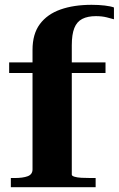

<svg xmlns="http://www.w3.org/2000/svg" viewBox="-20 -777 493 797"><path d="M18 -518H418V-474H18ZM453 -746V-697Q443 -700 423 -705Q403 -710 378 -710Q344 -710 321.5 -698.5Q299 -687 288.5 -660.5Q278 -634 278 -589V-52Q278 -47 289 -43.5Q300 -40 318 -39Q336 -38 358 -38H377V0H25V-38H40Q75 -38 95 -45.5Q115 -53 115 -74V-570Q115 -636 145.5 -677Q176 -718 231 -737.5Q286 -757 360 -757Q390 -757 415 -754Q440 -751 453 -746Z"/></svg>

Font: Roboto Serif 120pt Expanded SemiBold
Style: Regular
Weight: 600
Width: 7
Designer: Greg Gazdowicz
Foundry: Commercial Type
Version: Version 1.008